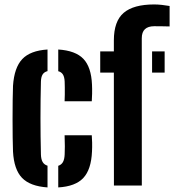

<svg xmlns="http://www.w3.org/2000/svg" viewBox="-20 -830 779 859"><path d="M38.2 -152Q37.2 -176.1 36.7 -214.9Q36.2 -253.7 36.2 -297.5Q36.2 -341.3 36.7 -381.1Q37.2 -420.9 38.2 -446.3Q43.7 -527.6 79.6 -565.6Q115.4 -603.6 192.6 -608.5V-511.8Q177.6 -507.9 170.7 -496.9Q163.7 -485.9 163.1 -464.9Q162.1 -424 161.6 -383.1Q161.1 -342.3 161.1 -301.4Q161.1 -260.4 161.6 -220Q162.1 -179.6 163.1 -139.1Q163.7 -117.4 170.7 -105.3Q177.6 -93.3 192.6 -88.6V8.5Q114.5 3.2 78.5 -34.3Q42.5 -71.9 38.2 -152ZM240.6 8.5V-88.2Q254.9 -92.9 261.6 -105Q268.4 -117 269.3 -139.1Q270 -153.3 270.1 -175.6Q270.2 -197.8 269 -224.9H390.6Q391.7 -214.6 392.2 -192Q392.6 -169.5 391.6 -152Q388.1 -71.5 352.7 -33.7Q317.3 4.1 240.6 8.5ZM269 -377Q269.7 -388.3 269.9 -405.7Q270.2 -423.1 269.9 -439.7Q269.7 -456.3 269.3 -464.9Q268.4 -485.5 261.6 -496.5Q254.9 -507.6 240.6 -511.4V-608.5Q317.8 -603.7 353.1 -566.7Q388.4 -529.6 391.6 -451.1Q392.5 -433.7 392.1 -410.7Q391.7 -387.7 390.6 -377Z M428.4 -505.1V-600H489.4V-649.1Q489.4 -735.3 533.5 -772.7Q577.5 -810.1 669.7 -810.1Q686 -810.1 704.2 -808.1Q722.4 -806.1 738.8 -803.2V-711.7Q722.2 -712.2 704.9 -712.4Q687.5 -712.7 670.1 -712.7Q642.5 -712.7 628.4 -699.4Q614.3 -686.2 614.3 -658.8L614.5 0H489.7L489.4 -505.1ZM660.4 -505.1V-600H716.6V-505.1Z"/></svg>

Font: Big Shoulders Stencil Thin
Style: Regular
Weight: 100
Designer: Patric King
Foundry: XO Type Co
Version: Version 2.001